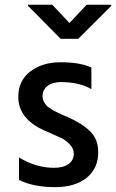

<svg xmlns="http://www.w3.org/2000/svg" viewBox="-20 -770 480 795"><path d="M358.4 -490.2Q312.5 -512.2 230.5 -512.2Q155.3 -512.2 105.5 -474.1Q55.7 -436 55.7 -369.1Q55.2 -273.9 174.3 -225.1Q216.3 -207 233.9 -198.5Q251.5 -189.9 268.6 -172.4Q285.6 -154.8 285.6 -132.8Q285.6 -106.9 264.2 -91.1Q242.7 -75.2 203.6 -75.2Q128.4 -75.2 58.6 -118.2V-24.9Q118.7 4.9 208.5 4.9Q290.5 4.9 338.6 -33.7Q386.7 -72.3 386.7 -140.1Q386.7 -193.8 353 -226.6Q319.3 -259.3 260.3 -285.2Q255.4 -287.1 242.9 -292.5Q230.5 -297.9 225.6 -300.5Q220.7 -303.2 210.2 -308.1Q199.7 -313 195.1 -316.4Q190.4 -319.8 182.4 -325Q174.3 -330.1 170.9 -334.5Q167.5 -338.9 163.6 -345.5Q159.7 -352.1 158 -358.6Q156.2 -365.2 156.2 -372.1Q156.2 -397.9 176.8 -414.1Q197.3 -430.2 232.4 -430.2Q309.6 -429.7 358.4 -400.9ZM267.6 -674.8 196.3 -750.5H95.7V-746.1L231 -609.4H304.2L440.4 -745.6V-750.5H338.9Z"/></svg>

Font: FAU Chimera Medium
Style: Regular
Weight: 500
Version: Version 1.002;hotconv 1.0.117;makeotfexe 2.5.65602